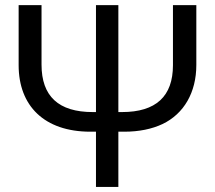

<svg xmlns="http://www.w3.org/2000/svg" viewBox="-20 -734 844 754"><path d="M444.8 -216.8H467.8C525.9 -216.8 576.2 -227.1 618.7 -247.1C702.6 -287.6 751 -371.1 751 -479V-713.9H659.2V-478C659.2 -355.5 592.3 -293.9 459 -293.9H444.8V-713.9H356.9V-293.9H344.2C210 -293.9 143.1 -356 143.1 -480V-713.9H53.2V-478C53.2 -318.4 153.8 -216.8 335 -216.8H356.9V0H444.8Z"/></svg>

Font: Noto Reveo Sans
Style: Regular
Weight: 400
Designer: Monotype Design team
Foundry: Monotype Imaging Inc.
Version: Version 1.04